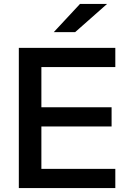

<svg xmlns="http://www.w3.org/2000/svg" viewBox="-20 -959 653 979"><path d="M568 0H76V-715H568V-617H191V-98H568ZM549 -314H181V-412H549ZM526 -939 363 -795H254L388 -939Z"/></svg>

Font: Wix Madefor Display SemiBold
Style: Regular
Weight: 600
Designer: Dalton Maag Ltd
Foundry: Dalton Maag Ltd
Version: Version 3.100